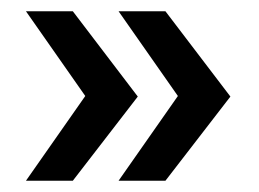

<svg xmlns="http://www.w3.org/2000/svg" viewBox="-20 -374 458 340"><path d="M109 -54H26L131 -204L26 -354H109L224 -203ZM273 -54H190L295 -204L190 -354H273L388 -203Z"/></svg>

Font: Rokkitt Medium
Style: Regular
Weight: 500
Version: Version 3.103